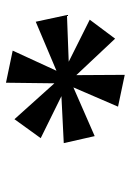

<svg xmlns="http://www.w3.org/2000/svg" viewBox="85 -890 447 658"><g transform="rotate(-90 309.0 -561.5)"><path d="M381 -358 272 -381 338 -534 171 -461 147 -567 308 -575 164 -646 229 -736 352 -599 354 -765 464 -742 395 -592 563 -663 586 -556 426 -550 570 -478 505 -391 380 -524Z"/></g></svg>

Font: Noto Serif
Style: Italic
Weight: 400
Italic angle: -12°
Designer: Monotype Design Team
Foundry: Monotype Imaging Inc.
Version: Version 2.013